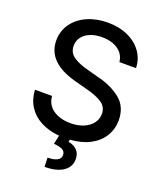

<svg xmlns="http://www.w3.org/2000/svg" viewBox="-166 -820 946 1135"><g transform="rotate(20 307.0 -252.0)"><path d="M311.5 -624Q269 -624 236.8 -610.6Q204.6 -597.2 187.3 -573.5Q169.9 -549.8 169.9 -519.5Q169.9 -474.6 206.5 -450.7Q243.2 -426.8 298.8 -413.1L367.2 -394.5Q452.6 -374.5 511.7 -328.1Q570.8 -281.7 571.3 -195.3Q570.8 -139.2 543.2 -94.2Q515.6 -49.3 463.4 -21.7Q411.1 5.9 338.4 10.7L335.9 25.4Q368.7 30.3 389.9 51Q411.1 71.8 411.1 108.4Q411.1 139.6 392.8 163.3Q374.5 187 338.9 200Q303.2 212.9 252.9 212.9L251 155.3Q288.6 155.3 310.3 144.3Q332 133.3 332 111.3Q332 89.4 315.4 79.3Q298.8 69.3 258.8 65.4L270.5 10.3Q203.1 4.4 153.1 -22.2Q103 -48.8 75 -93.3Q46.9 -137.7 43.9 -196.3H151.4Q156.2 -140.6 199.7 -111.3Q243.2 -82 308.6 -82Q353 -82 388.4 -96.4Q423.8 -110.8 444.1 -137Q464.4 -163.1 464.8 -197.3Q464.4 -239.7 430.2 -263.4Q396 -287.1 331.1 -303.7L247.1 -326.2Q62.5 -377 62.5 -513.7Q62.5 -573.2 95.5 -619.6Q128.4 -666 186 -691.4Q243.7 -716.8 314.5 -716.8Q385.3 -716.8 440.9 -691.7Q496.6 -666.5 528.3 -621.8Q560.1 -577.1 561.5 -520.5H457Q452.1 -568.8 412.6 -596.4Q373 -624 311.5 -624Z"/></g></svg>

Font: Pretendard Medium
Style: Regular
Weight: 500
Designer: Base glyphs from Inter by Rasmus Andersson; Hangeul glyphs from Noto Sans CJK(Source Han Sans) by Jang Soo-young and Kan
Foundry: Kil Hyung-jin
Version: Version 1.309